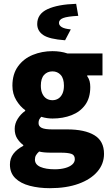

<svg xmlns="http://www.w3.org/2000/svg" viewBox="-20 -778 580 1006"><path d="M241 208Q184 208 136 195.5Q88 183 60 155.5Q32 128 32 84Q32 52 50 28Q68 4 102 -14V-18Q83 -32 70 -52.5Q57 -73 57 -103Q57 -130 72.5 -155Q88 -180 112 -197V-201Q86 -219 65.5 -252.5Q45 -286 45 -329Q45 -390 74.5 -430.5Q104 -471 152 -490.5Q200 -510 255 -510Q276 -510 296 -507Q316 -504 333 -498H517V-383H437V-379Q446 -366 449.5 -352.5Q453 -339 453 -322Q453 -265 426.5 -228.5Q400 -192 355 -174.5Q310 -157 255 -157Q242 -157 227.5 -159Q213 -161 196 -166Q189 -158 185.5 -151.5Q182 -145 182 -133Q182 -116 198.5 -108Q215 -100 254 -100H332Q424 -100 474.5 -69.5Q525 -39 525 28Q525 81 490 121.5Q455 162 391.5 185Q328 208 241 208ZM255 -253Q272 -253 285.5 -261.5Q299 -270 307 -287Q315 -304 315 -329Q315 -367 298 -385.5Q281 -404 255 -404Q228 -404 211 -385.5Q194 -367 194 -329Q194 -304 202 -287Q210 -270 223.5 -261.5Q237 -253 255 -253ZM267 109Q297 109 321 102.5Q345 96 358.5 84Q372 72 372 56Q372 34 353.5 28Q335 22 301 22H256Q228 22 212.5 20.5Q197 19 185 16Q174 26 168.5 35.5Q163 45 163 58Q163 84 191.5 96.5Q220 109 267 109ZM321 -567Q238 -573 206.5 -594.5Q175 -616 175 -652Q175 -705 229 -730Q283 -755 379 -758L390 -695Q333 -692 311 -683.5Q289 -675 289 -658Q289 -645 303.5 -636Q318 -627 351 -624Z"/></svg>

Font: Source Sans 3 ExtraBold
Style: Regular
Weight: 800
Designer: Paul D. Hunt
Foundry: Adobe
Version: Version 3.052;hotconv 1.1.0;makeotfexe 2.6.0